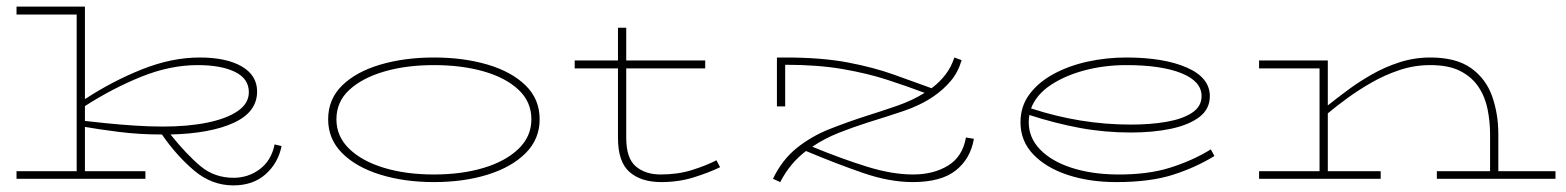

<svg xmlns="http://www.w3.org/2000/svg" viewBox="-20 -540 4740 581"><path d="M420 1H30V-22H212V-496H30V-520H237V-240Q321 -295 410.5 -330.5Q500 -366 584 -366Q665 -366 711.5 -339Q758 -312 758 -263Q758 -201 687.5 -168.5Q617 -136 496 -133Q545 -72 587 -37Q629 -2 687 -2Q731 -2 766 -28Q801 -54 811 -103L832 -98Q822 -47 784 -13Q746 21 686 21Q621 21 568 -23.5Q515 -68 470 -133Q401 -133 338.5 -141Q276 -149 237 -156V-22H420ZM578 -343Q495 -343 408 -308Q321 -273 237 -219V-174Q263 -171 302.5 -167Q342 -163 387 -160Q432 -157 473 -157Q549 -157 607.5 -169Q666 -181 699.5 -204Q733 -227 733 -261Q733 -302 691 -322.5Q649 -343 578 -343Z M1613 -179Q1613 -119 1570.5 -76.5Q1528 -34 1455.5 -11.5Q1383 11 1293 11Q1204 11 1131 -11.5Q1058 -34 1015.5 -76.5Q973 -119 973 -179Q973 -240 1015.5 -281.5Q1058 -323 1131 -344.5Q1204 -366 1293 -366Q1383 -366 1455.5 -344.5Q1528 -323 1570.5 -281.5Q1613 -240 1613 -179ZM998 -179Q998 -127 1037 -89.5Q1076 -52 1142.5 -32Q1209 -12 1293 -12Q1377 -12 1443.5 -32Q1510 -52 1549 -89.5Q1588 -127 1588 -179Q1588 -232 1549 -268.5Q1510 -305 1443.5 -324Q1377 -343 1293 -343Q1209 -343 1142.5 -323.5Q1076 -304 1037 -268Q998 -232 998 -179Z M2159 -34Q2126 -18 2080 -3.5Q2034 11 1981 11Q1920 11 1885 -19.5Q1850 -50 1850 -123V-333H1719V-357H1850V-456H1875V-357H2114V-333H1875V-123Q1875 -61 1904 -36.5Q1933 -12 1979 -12Q2031 -12 2074 -25.5Q2117 -39 2148 -55Z M2356 -218H2331V-366H2356Q2467 -366 2545.5 -351Q2624 -336 2684 -314.5Q2744 -293 2799 -273Q2823 -291 2840.5 -313.5Q2858 -336 2868 -366L2890 -358Q2879 -321 2857 -295Q2835 -269 2806 -249Q2765 -221 2712.5 -203.5Q2660 -186 2605 -169Q2561 -155 2518 -138Q2475 -121 2438 -96Q2528 -59 2604 -35.5Q2680 -12 2743 -12Q2805 -12 2849 -39Q2893 -66 2903 -124L2927 -120Q2917 -60 2872.5 -24.5Q2828 11 2742 11Q2672 11 2592 -16.5Q2512 -44 2419 -83Q2395 -65 2375.5 -41.5Q2356 -18 2341 11L2319 1Q2347 -57 2391.5 -92.5Q2436 -128 2490.5 -149.5Q2545 -171 2601 -189Q2649 -204 2695 -220Q2741 -236 2778 -259Q2725 -279 2665 -298.5Q2605 -318 2530 -331Q2455 -344 2356 -344Z M3655 -68Q3598 -33 3529 -11Q3460 11 3358 11Q3277 11 3211.5 -10.5Q3146 -32 3107 -72.5Q3068 -113 3068 -170Q3068 -218 3095 -254.5Q3122 -291 3168 -316Q3214 -341 3271 -353.5Q3328 -366 3388 -366Q3502 -366 3571.5 -335.5Q3641 -305 3641 -249Q3641 -210 3609.5 -186Q3578 -162 3524 -150.5Q3470 -139 3402 -139Q3322 -139 3247 -153Q3172 -167 3095 -192Q3093 -181 3093 -170Q3093 -123 3127.5 -87.5Q3162 -52 3222 -32.5Q3282 -13 3358 -12Q3452 -11 3520.5 -32.5Q3589 -54 3644 -88ZM3388 -343Q3323 -343 3263.5 -327.5Q3204 -312 3160 -283Q3116 -254 3100 -212Q3249 -163 3402 -163Q3462 -163 3510.5 -171.5Q3559 -180 3587.5 -199Q3616 -218 3616 -249Q3616 -294 3555 -318.5Q3494 -343 3388 -343Z M4158 1H3790V-22H3973V-333H3790V-357H3998V-221Q4023 -241 4056.5 -266Q4090 -291 4130 -314Q4170 -337 4215 -351.5Q4260 -366 4308 -366Q4387 -366 4432 -333.5Q4477 -301 4495.5 -248Q4514 -195 4514 -134V-22H4687V1H4328V-22H4489V-134Q4489 -172 4481.5 -209.5Q4474 -247 4454 -277Q4434 -307 4399 -325Q4364 -343 4308 -343Q4260 -343 4215 -328Q4170 -313 4130 -290Q4090 -267 4056.5 -242.5Q4023 -218 3998 -197V-22H4158Z"/></svg>

Font: BhuTuka Expanded One
Style: Regular
Weight: 400
Designer: Erin McLaughlin
Version: Version 1.000; ttfautohint (v1.8.3)